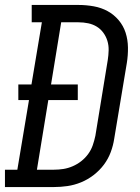

<svg xmlns="http://www.w3.org/2000/svg" viewBox="-46 -755 566 775"><path d="M-26 0V-70H24L71 -351H28V-414H81L123 -665H82V-735H271Q302 -735 332.5 -729.5Q363 -724 388.5 -710Q414 -696 433 -673.5Q452 -651 461 -623Q470 -595 470.5 -563.5Q471 -532 466 -501L415 -195Q411 -168 401 -141Q391 -114 373.5 -90.5Q356 -67 332 -48.5Q308 -30 281 -19Q254 -8 226.5 -4Q199 0 172 0ZM172 -70Q191 -70 210 -73Q229 -76 247.5 -84Q266 -92 282 -104.5Q298 -117 310 -133.5Q322 -150 328.5 -169Q335 -188 339 -207L389 -513Q392 -532 392.5 -552Q393 -572 387.5 -590Q382 -608 371 -623Q360 -638 344.5 -647.5Q329 -657 310 -661Q291 -665 271 -665H201L160 -414H268V-351H149L103 -70Z"/></svg>

Font: Iosevka Slab Oblique
Style: Regular
Weight: 400
Italic angle: -9°
Monospace: yes
Designer: Belleve Invis
Foundry: Belleve Invis
Version: Version 11.1.1; ttfautohint (v1.8.3)